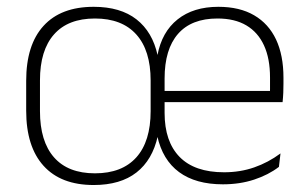

<svg xmlns="http://www.w3.org/2000/svg" viewBox="-20 -518 880 550"><path d="M248.5 12Q154.5 12 104.8 -43Q55 -98 55 -201V-286.5Q55 -389.5 104.8 -444Q154.5 -498.5 248.5 -498.5Q325 -498.5 371 -462.5Q417 -426.5 431.5 -359.5H431Q443.5 -426.5 488.8 -462.5Q534 -498.5 605.5 -498.5Q666.5 -498.5 708 -474.2Q749.5 -450 770.8 -404.8Q792 -359.5 792 -295.5V-278Q792 -265.5 791.5 -252.8Q791 -240 789.5 -225.5H753Q753.5 -245.5 753.5 -263.2Q753.5 -281 753.5 -296Q753.5 -350.5 736.2 -388Q719 -425.5 685.8 -445.2Q652.5 -465 603 -465Q528.5 -465 490 -421Q451.5 -377 451.5 -293V-242V-236V-194.5Q451.5 -112.5 494.5 -68.5Q537.5 -24.5 622 -24.5Q668 -24.5 708.2 -38.5Q748.5 -52.5 783.5 -78.5L779 -40Q749 -17 708 -3.5Q667 10 618.5 10Q540.5 10 493 -25Q445.5 -60 430.5 -128.5H432Q417 -60 371 -24Q325 12 248.5 12ZM432 -225.5V-257.5H779.5V-225.5ZM252 -21.5Q329.5 -21.5 370.5 -67.2Q411.5 -113 411.5 -199.5V-287.5Q411.5 -373.5 370.5 -419.2Q329.5 -465 252 -465Q175 -465 134.8 -419.5Q94.5 -374 94.5 -288V-199.5Q94.5 -113 134.8 -67.2Q175 -21.5 252 -21.5Z"/></svg>

Font: Anek Tamil ExtraLight
Style: Regular
Weight: 250
Version: Version 1.003